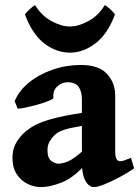

<svg xmlns="http://www.w3.org/2000/svg" viewBox="-20 -726 553 760"><path d="M510.7 -59.6Q483.4 -40.5 451.4 -23.7Q419.4 -6.8 392.6 3.9Q365.7 14.6 352.5 14.6Q331.5 14.6 317.9 -11Q304.2 -36.6 304.2 -80.1V-333Q304.2 -362.3 292 -381.3Q279.8 -400.4 246.6 -400.4Q226.1 -400.4 207.3 -384.3Q188.5 -368.2 191.4 -338.9Q191.9 -334.5 172.9 -326.7Q153.8 -318.8 127.2 -311.5Q100.6 -304.2 78.1 -299.6Q55.7 -294.9 49.8 -296.4L38.1 -325.2Q54.2 -366.2 94 -398.7Q133.8 -431.2 187.7 -450Q241.7 -468.8 299.8 -468.8Q371.6 -468.8 403.8 -433.3Q436 -397.9 436 -347.7V-126Q436 -87.9 455.6 -87.9Q462.4 -87.9 470.7 -90.6Q479 -93.3 498.5 -101.1ZM309.1 -228.5Q255.4 -219.7 231.9 -211.7Q208.5 -203.6 196.3 -191.4Q183.6 -178.7 175.8 -165Q168 -151.4 168 -131.3Q168 -100.1 183.1 -89.1Q198.2 -78.1 210.9 -78.1Q226.6 -78.1 248.5 -86.9Q270.5 -95.7 309.1 -129.9L313 -69.3Q267.1 -20 221.7 -2.7Q176.3 14.6 143.1 14.6Q114.7 14.6 88.6 1.7Q62.5 -11.2 45.9 -37.1Q29.3 -63 29.3 -100.6Q29.3 -132.3 41 -155Q52.7 -177.7 70.8 -195.8Q86.9 -211.9 110.8 -226.3Q134.8 -240.7 181.2 -254.2Q227.5 -267.6 309.1 -279.8ZM435.1 -668.9Q405.8 -590.3 357.4 -554Q309.1 -517.6 257.8 -517.6Q202.6 -517.6 155.3 -554Q107.9 -590.3 78.6 -668.9Q84.5 -677.7 97.9 -689.9Q111.3 -702.1 119.1 -705.6Q143.6 -664.6 183.3 -642.8Q223.1 -621.1 255.9 -621.1Q290.5 -621.1 330.1 -642.6Q369.6 -664.1 394.5 -705.6Q402.8 -702.1 416 -689.9Q429.2 -677.7 435.1 -668.9Z"/></svg>

Font: Gentium Book Plus
Style: Bold
Weight: 700
Designer: Victor Gaultney, Annie Olsen, Iska Routamaa, Becca Hirsbrunner
Foundry: SIL International
Version: Version 6.101